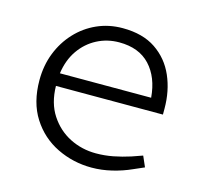

<svg xmlns="http://www.w3.org/2000/svg" viewBox="-81 -589 716 683"><g transform="rotate(15 277.0 -247.0)"><path d="M311 7Q243 7 183.5 -22Q124 -51 88 -107.5Q52 -164 52 -246Q52 -300 70 -346Q88 -392 120.5 -427Q153 -462 196.5 -481.5Q240 -501 291 -501Q365 -501 413 -468.5Q461 -436 484.5 -382Q508 -328 508 -263V-241H114Q115 -178 143.5 -134.5Q172 -91 216.5 -68.5Q261 -46 313 -46Q345 -46 376 -52Q407 -58 438 -68L478 -82L495 -43L456 -26Q423 -11 385.5 -2Q348 7 311 7ZM116 -288H452Q446 -362 405.5 -405.5Q365 -449 292 -449Q248 -449 210.5 -429.5Q173 -410 148 -374Q123 -338 116 -288Z"/></g></svg>

Font: REM Medium ExtraLight
Style: Regular
Weight: 250
Version: Version 1.005;gftools[0.9.28]